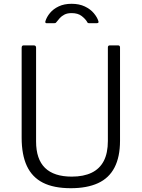

<svg xmlns="http://www.w3.org/2000/svg" viewBox="-20 -981 746 1011"><path d="M612 -240Q612 -155 583 -99Q554 -43 496 -16.5Q438 10 353 10Q263 10 206 -19Q149 -48 121.5 -107Q94 -166 94 -256V-729Q94 -742 104 -742H158Q170 -742 170 -730V-236Q170 -143 217 -97Q264 -51 358 -51Q420 -51 462.5 -71.5Q505 -92 526.5 -133.5Q548 -175 548 -239V-731Q548 -742 558 -742H602Q612 -742 612 -731V-240ZM490 -859H448Q445 -859 442.5 -860.5Q440 -862 438 -867Q429 -882 409.5 -897Q390 -912 357 -912Q334 -912 319 -904Q304 -896 295 -886Q286 -876 280 -868Q276 -863 274 -861Q272 -859 266 -859H224Q220 -859 219 -862.5Q218 -866 219 -869Q226 -892 243.5 -913Q261 -934 289.5 -947.5Q318 -961 357 -961Q397 -961 426.5 -947Q456 -933 474 -911.5Q492 -890 498 -870Q502 -859 490 -859Z"/></svg>

Font: Libre Franklin Thin Light
Style: Regular
Weight: 300
Version: Version 3.000